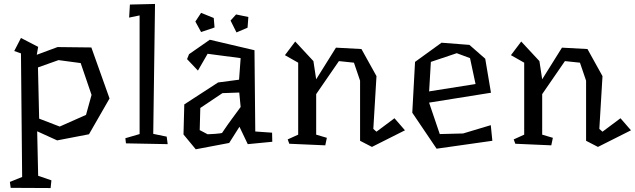

<svg xmlns="http://www.w3.org/2000/svg" viewBox="-20 -730 3211 971"><path d="M443 -250 388 -411 276 -426 172 -389 178 -130 282 -90 415 -149ZM534 -232 430 -51 269 -20 168 -66 173 159 240 182 236 221 34 220 30 190 92 165 86 -460 52 -472 86 -538 173 -493 166 -453 271 -492 442 -490Z M828 -1 617 -5 614 -31 686 -52V-652L633 -641L637 -707L764 -710L755 -53L823 -39Z M908 0ZM1105 -259 993 -184 990 -72 1030 -51Q1050 -52 1067 -53Q1081 -54 1092.5 -55.5Q1104 -57 1104 -59Q1104 -59 1108 -65Q1112 -71 1118.5 -80.5Q1125 -90 1133 -101.5Q1141 -113 1150 -125Q1170 -153 1197 -189L1190 -262ZM1041 -529 1267 -476 1271 -65 1356 -59 1357 -13 1233 -1 1191 -89 1139 -7 970 25 908 -50 912 -202 1083 -313 1189 -327 1197 -436 1030 -458 981 -373 926 -431 936 -456ZM1236 -644 1232 -590 1176 -566 1146 -626 1174 -657ZM1061 -639 1065 -591 997 -568 968 -621 997 -665Z M2028 -71 1861 13 1801 -18V-322L1770 -413L1694 -421L1579 -254V-49L1633 -33L1625 5L1443 -3L1435 -25L1488 -49V-413L1421 -451L1473 -520L1565 -421L1579 -329L1679 -489L1808 -482L1884 -345L1868 -78L1884 -64L1975 -132Z M2151 -268 2385 -305 2357 -436 2290 -461 2159 -417 2150 -264ZM2354 -503 2434 -433 2463 -261 2150 -211 2204 -52 2322 -55 2462 -97 2470 -18 2188 22 2065 -160 2079 -417 2213 -514Z M3171 -71 3004 13 2944 -18V-322L2913 -413L2837 -421L2722 -254V-49L2776 -33L2768 5L2586 -3L2578 -25L2631 -49V-413L2564 -451L2616 -520L2708 -421L2722 -329L2822 -489L2951 -482L3027 -345L3011 -78L3027 -64L3118 -132Z"/></svg>

Font: Underdog
Style: Regular
Weight: 400
Designer: Sergey Steblina
Foundry: Sergey Steblina, Jovanny Lemonad
Version: Version 1.001; ttfautohint (v0.9)